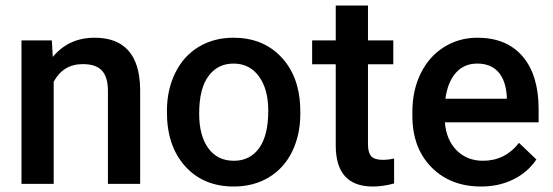

<svg xmlns="http://www.w3.org/2000/svg" viewBox="-20 -677 2035 707"><path d="M170.9 -528.3 174.3 -467.3Q232.9 -538.1 328.1 -538.1Q493.2 -538.1 496.1 -349.1V0H377.4V-342.3Q377.4 -392.6 355.7 -416.7Q334 -440.9 284.7 -440.9Q212.9 -440.9 177.7 -376V0H59.1V-528.3Z M594.7 -269Q594.7 -346.7 625.5 -408.9Q656.2 -471.2 711.9 -504.6Q767.6 -538.1 839.8 -538.1Q946.8 -538.1 1013.4 -469.2Q1080.1 -400.4 1085.4 -286.6L1085.9 -258.8Q1085.9 -180.7 1055.9 -119.1Q1025.9 -57.6 970 -23.9Q914.1 9.8 840.8 9.8Q729 9.8 661.9 -64.7Q594.7 -139.2 594.7 -263.2ZM713.4 -258.8Q713.4 -177.2 747.1 -131.1Q780.8 -85 840.8 -85Q900.9 -85 934.3 -131.8Q967.8 -178.7 967.8 -269Q967.8 -349.1 933.3 -396Q898.9 -442.9 839.8 -442.9Q781.7 -442.9 747.6 -396.7Q713.4 -350.6 713.4 -258.8Z M1335 -656.7V-528.3H1428.2V-440.4H1335V-145.5Q1335 -115.2 1346.9 -101.8Q1358.9 -88.4 1389.6 -88.4Q1410.2 -88.4 1431.2 -93.3V-1.5Q1390.6 9.8 1353 9.8Q1216.3 9.8 1216.3 -141.1V-440.4H1129.4V-528.3H1216.3V-656.7Z M1751.5 9.8Q1638.7 9.8 1568.6 -61.3Q1498.5 -132.3 1498.5 -250.5V-265.1Q1498.5 -344.2 1529.1 -406.5Q1559.6 -468.8 1614.7 -503.4Q1669.9 -538.1 1737.8 -538.1Q1845.7 -538.1 1904.5 -469.2Q1963.4 -400.4 1963.4 -274.4V-226.6H1618.2Q1623.5 -161.1 1661.9 -123Q1700.2 -85 1758.3 -85Q1839.8 -85 1891.1 -150.9L1955.1 -89.8Q1923.3 -42.5 1870.4 -16.4Q1817.4 9.8 1751.5 9.8ZM1737.3 -442.9Q1688.5 -442.9 1658.4 -408.7Q1628.4 -374.5 1620.1 -313.5H1846.2V-322.3Q1842.3 -381.8 1814.5 -412.4Q1786.6 -442.9 1737.3 -442.9Z"/></svg>

Font: Vazir Medium UI
Style: Medium-UI
Weight: 500
Designer: Saber Rastikerdar
Foundry: Saber Rastikerdar
Version: Version 30.0.0